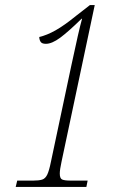

<svg xmlns="http://www.w3.org/2000/svg" viewBox="-20 -738 499 758"><path d="M42 0 48 -25H111Q134 -25 146.5 -29Q159 -33 166.5 -48.5Q174 -64 181 -99L262 -481Q277 -552 287.5 -597.5Q298 -643 304 -664H302Q250 -613 217.5 -589Q185 -565 161 -565Q145 -565 140 -573.5Q135 -582 135 -592Q165 -599 199 -618Q233 -637 281 -676L335 -718H354L223 -100Q216 -68 216 -53Q216 -34 225 -29.5Q234 -25 260 -25H326L321 0Z"/></svg>

Font: Noto Serif Tamil Condensed ExtraLight
Style: Italic
Weight: 200
Width: 3
Italic angle: -12°
Designer: Indian Type Foundry, Tom Grace, and the Monotype Design Team
Foundry: Monotype Imaging Inc.
Version: Version 2.003; ttfautohint (v1.8.4.7-5d5b)